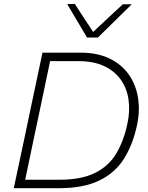

<svg xmlns="http://www.w3.org/2000/svg" viewBox="-20 -990 778 1010"><path d="M52.5 0Q65 -59.5 77 -115.5Q89 -171.5 103 -237L152.5 -472.5Q167 -540 179 -597.5Q191 -655 203.5 -713H403.5Q492 -713 555.5 -682.5Q619 -652 656.8 -598.8Q694.5 -545.5 705.8 -477Q717 -408.5 701 -333Q679.5 -231 633 -156.2Q586.5 -81.5 503.2 -40.8Q420 0 288.5 0ZM112.5 -44.5H291.5Q408 -44.5 480.2 -80.5Q552.5 -116.5 592 -183Q631.5 -249.5 650.5 -341Q664.5 -406 656.2 -465Q648 -524 616.2 -569.8Q584.5 -615.5 528.5 -642Q472.5 -668.5 391 -668.5H243.5Q233.5 -620.5 223.5 -572.8Q213.5 -525 202 -470L154 -243Q142.5 -188 132.5 -140Q122.5 -92 112.5 -44.5ZM438 -792.5Q412 -836.5 385.5 -880.8Q359 -925 333.5 -968.5L373.5 -969.5Q397 -933 421.2 -896Q445.5 -859 470 -822Q510 -859.5 548.2 -895.2Q586.5 -931 626 -967.5H673Q627.5 -923 584 -880Q540.5 -837 495 -792.5Z"/></svg>

Font: Commissioner ExtraLight
Style: Italic
Weight: 200
Italic angle: -12°
Designer: Kostas Bartsokas
Foundry: Kostas Bartsokas
Version: Version 1.000; ttfautohint (v1.8.3)